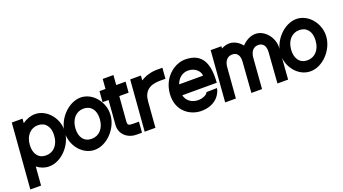

<svg xmlns="http://www.w3.org/2000/svg" viewBox="-69 -1476 4205 2354"><g transform="rotate(-20 2033.5 -299.0)"><path d="M217.7 -605.9C267.8 -641.2 324.9 -662.6 382.2 -663C541.2 -663 670.4 -501 656.1 -332C642.7 -161 489.9 1 330 0C272.3 0 218.7 -21.2 174.4 -56.3L155.4 186H15.4L82.2 -663H222.2ZM196.1 -332C186.8 -213 245.9 -139 341 -140C437 -140 507.8 -213 516.1 -332C525.4 -450 467.1 -522 371.2 -523C276.2 -523 205.4 -450 196.1 -332Z M651.1 -332C664.6 -503 820.1 -662 977.2 -663C1136.2 -663 1265.4 -501 1251.1 -332C1237.7 -161 1084.9 1 925 0C766 0 637.7 -161 651.1 -332ZM791.1 -332C781.8 -213 840.9 -139 936 -140C1032 -140 1102.8 -213 1111.1 -332C1120.4 -450 1062.1 -522 966.2 -523C871.2 -523 800.4 -450 791.1 -332Z M1431.7 -517 1406.9 -202C1403.6 -148 1412 -140 1481 -140H1551L1540 0H1470C1349 0 1257.9 -84.1 1266.8 -201L1291.7 -517H1213.7L1224.7 -657H1302.7L1312.7 -784H1452.7L1442.7 -657H1564.7L1553.7 -517Z M1627.2 -663 1575 0H1715L1741.6 -337.5C1752.8 -467.6 1829.1 -523 1966.2 -523H2036.2L2047.2 -663H1977.2C1899.9 -663 1824.8 -641 1762.3 -600.9L1767.2 -663Z M2170.6 -401C2197.5 -478 2256.6 -523 2331.2 -523C2427.1 -522 2485.4 -450 2481.6 -401ZM2160.7 -262 2610.6 -262C2629.6 -503.5 2568.2 -663 2342.2 -663C2206.7 -663 2041.4 -545.4 2023.9 -332C2006.2 -103.3 2176.8 -1 2316.1 -1C2527.2 -1 2587 -153 2590.7 -200L2452.5 -197C2447.4 -170 2389.9 -139 2326.9 -139C2249 -139 2178.5 -182 2160.7 -262Z M3476.1 -395 3445.9 1H3306.9L3336.1 -395C3342.6 -478 3308.1 -522 3246.2 -523C3184.7 -524 3143.2 -478.6 3136.2 -396.7L3105.9 1H2966.9L2996.1 -395C3002.6 -478 2968.2 -523 2906.2 -523C2844.2 -523 2802.6 -478 2796.1 -395L2765 0H2625L2677.2 -663H2817.2L2814.9 -634.4C2847.4 -652.2 2882.3 -662.7 2917.2 -663C2981.5 -663 3040.2 -628.1 3080.7 -576.1C3129.4 -627.8 3193.3 -662.5 3257.2 -663C3383.3 -664 3487.6 -529 3476.1 -395Z M3466.1 -332C3479.6 -503 3635.1 -662 3792.2 -663C3951.2 -663 4080.4 -501 4066.1 -332C4052.7 -161 3899.9 1 3740 0C3581 0 3452.7 -161 3466.1 -332ZM3606.1 -332C3596.8 -213 3655.9 -139 3751 -140C3847 -140 3917.8 -213 3926.1 -332C3935.4 -450 3877.1 -522 3781.2 -523C3686.2 -523 3615.4 -450 3606.1 -332Z"/></g></svg>

Font: Poland Can Into
Style: Of Regular
Weight: 500
Foundry: Cannot Into Space Fonts
Version: Version 1.01